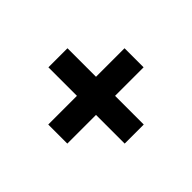

<svg xmlns="http://www.w3.org/2000/svg" viewBox="-106 -695 890 890"><g transform="rotate(-45 339.0 -250.0)"><path d="M277 0H402V-188H589V-313H402V-500H277V-313H89V-188H277Z"/></g></svg>

Font: Plus Jakarta Sans ExtraBold
Style: Regular
Weight: 800
Designer: Gumpita Rahayu
Foundry: Tokotype
Version: Version 2.004; ttfautohint (v1.8.3)